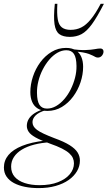

<svg xmlns="http://www.w3.org/2000/svg" viewBox="-102 -710 552 984"><path d="M400 -415Q393 -415 387.5 -417.8Q382 -420.5 374 -424.8Q366 -429 353.8 -433.5Q341.5 -438 322 -441.5Q302.5 -445 272.5 -446.5L256.5 -459Q305.5 -452.5 335.5 -453.5Q365.5 -454.5 383.2 -458Q401 -461.5 412.5 -461.5Q419.5 -461.5 424 -457.5Q428.5 -453.5 428.5 -445.5Q428.5 -440.5 426.5 -435.2Q424.5 -430 420.8 -425.2Q417 -420.5 411.8 -417.8Q406.5 -415 400 -415ZM139 -153.5Q163 -153.5 185.5 -166.5Q208 -179.5 227.2 -201.8Q246.5 -224 260.5 -252.2Q274.5 -280.5 282.5 -311.2Q290.5 -342 290 -372Q289.5 -414.5 277 -433.5Q264.5 -452.5 238 -452.5Q214.5 -452.5 192 -439.5Q169.5 -426.5 150.5 -404.2Q131.5 -382 117 -353.8Q102.5 -325.5 94.8 -294.5Q87 -263.5 87.5 -233.5Q88 -191.5 100.5 -172.5Q113 -153.5 139 -153.5ZM236.5 -464.5Q267 -464.5 286.2 -452.2Q305.5 -440 314.8 -418.2Q324 -396.5 324 -368Q324 -328.5 310.8 -288.5Q297.5 -248.5 273 -215.2Q248.5 -182 215 -161.8Q181.5 -141.5 140.5 -141.5Q111 -141.5 91.5 -153.8Q72 -166 62.8 -187.8Q53.5 -209.5 53.5 -238Q53.5 -277.5 66.8 -317.5Q80 -357.5 104.5 -390.8Q129 -424 162.5 -444.2Q196 -464.5 236.5 -464.5ZM96 254Q58 254 25.8 247.5Q-6.5 241 -30.8 228Q-55 215 -68.5 195Q-82 175 -82 148.5Q-82 112.5 -58.8 84.5Q-35.5 56.5 11.5 37.5Q58.5 18.5 130 10.5L156 11.5V19Q111 21.5 74 31Q37 40.5 10.5 56.5Q-16 72.5 -30.5 94.5Q-45 116.5 -45 144Q-45 175.5 -26.5 196.5Q-8 217.5 25 228.2Q58 239 100.5 239Q156 239 195.5 223.5Q235 208 256 182.5Q277 157 277 127Q277 113 271.5 100.2Q266 87.5 252.8 75.5Q239.5 63.5 215.5 51.2Q191.5 39 154 26Q105 8.5 79.5 -6Q54 -20.5 44.8 -34.8Q35.5 -49 35.5 -65Q35.5 -84.5 45.8 -101Q56 -117.5 75.5 -130Q95 -142.5 123 -150.5L131 -145Q95.5 -134 80 -118Q64.5 -102 64.5 -84Q64.5 -73 69.8 -63.5Q75 -54 87.5 -44.5Q100 -35 122 -24.8Q144 -14.5 176.5 -2Q226.5 16 255 34Q283.5 52 295.5 71.2Q307.5 90.5 307.5 113Q307.5 142 292.5 167.5Q277.5 193 249.8 212.5Q222 232 183 243Q144 254 96 254ZM260 -557Q289.5 -557 314.2 -569.2Q339 -581.5 363.2 -610.8Q387.5 -640 414 -690.5H430.5Q395.5 -622 368.8 -585.5Q342 -549 315.8 -535Q289.5 -521 256 -521Q221.5 -521 202.2 -535Q183 -549 177.5 -585.5Q172 -622 179 -690.5H192Q189 -640.5 194 -611.2Q199 -582 215.2 -569.5Q231.5 -557 260 -557Z"/></svg>

Font: Newsreader 36pt ExtraLight
Style: Italic
Weight: 250
Italic angle: -17°
Designer: Hugues Gentile
Foundry: Production Type
Version: Version 1.003